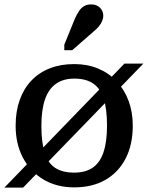

<svg xmlns="http://www.w3.org/2000/svg" viewBox="-28 -839 671 872"><path d="M-8 13 537 -550H623L77 13ZM160 -268Q160 -193 174.5 -146Q189 -99 222 -77Q255 -55 309 -55Q360 -55 393 -77.5Q426 -100 442 -147.5Q458 -195 458 -268Q458 -344 443 -390.5Q428 -437 395.5 -459.5Q363 -482 309 -482Q259 -482 225.5 -458Q192 -434 176 -386.5Q160 -339 160 -268ZM43 -268Q43 -333 61.5 -385Q80 -437 115 -473.5Q150 -510 199 -529Q248 -548 309 -548Q369 -548 418 -527.5Q467 -507 502 -469.5Q537 -432 556 -381Q575 -330 575 -268Q575 -182 542.5 -119Q510 -56 450.5 -22Q391 12 309 12Q229 12 169 -24Q109 -60 76 -123Q43 -186 43 -268ZM312 -754Q321 -774 331 -789Q341 -804 354.5 -811.5Q368 -819 386 -819Q411 -819 426 -804Q441 -789 441 -768Q441 -755 435.5 -742.5Q430 -730 420 -718Q410 -706 396 -695L300 -611H264V-636Z"/></svg>

Font: Roboto Serif SemiCondensed Medium
Style: Regular
Weight: 500
Width: 4
Designer: Greg Gazdowicz
Foundry: Commercial Type
Version: Version 1.007